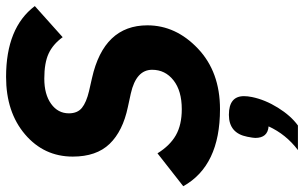

<svg xmlns="http://www.w3.org/2000/svg" viewBox="-214 -542 1025 648"><g transform="rotate(-90 299.0 -217.5)"><path d="M236 42Q299 42 299 93Q299 105 296 120Q287 164 260 207.5Q233 251 200 275H117Q170 235 197 176Q158 173 158 131Q158 124 162 104Q174 42 236 42ZM255 12Q64 12 -5 -112L106 -199Q132 -157 167 -137Q202 -117 255 -117Q317 -117 352.5 -145Q388 -173 388 -217Q388 -271 308 -289L262 -299Q181 -316 138 -360.5Q95 -405 95 -485Q95 -582 170 -646Q245 -710 364 -710Q530 -710 603 -613L498 -519Q474 -552 442.5 -566.5Q411 -581 358 -581Q305 -581 273 -558Q241 -535 241 -498Q241 -469 259.5 -454Q278 -439 316 -430L360 -420Q538 -380 538 -233Q538 -137 459.5 -62.5Q381 12 255 12Z"/></g></svg>

Font: Aneliza
Style: Bold Italic
Weight: 700
Italic angle: -11.31°
Designer: Mike Abbink, Paul van der Laan, Pieter van Rosmalen
Foundry: Bold Monday
Version: Version 3.0